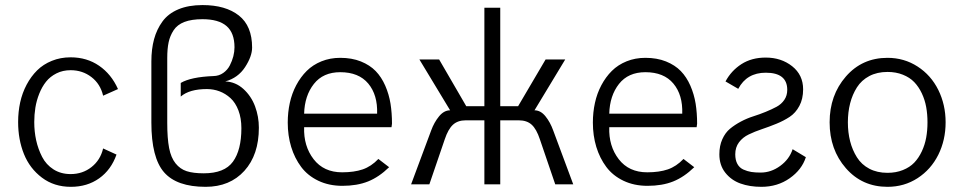

<svg xmlns="http://www.w3.org/2000/svg" viewBox="-20 -720 3762 750"><path d="M256.8 9.8Q191.4 9.8 143.8 -26.1Q96.2 -62 73.5 -118.4Q50.8 -174.8 50.8 -243.2Q50.8 -283.2 58.8 -320.1Q66.9 -356.9 84 -389.2Q101.1 -421.4 125 -445.1Q148.9 -468.8 182.6 -482.4Q216.3 -496.1 255.9 -496.1Q319.3 -496.1 367.2 -463.1Q415 -430.2 440.9 -372.1L382.8 -346.2Q372.1 -392.1 337.2 -418.9Q302.2 -445.8 255.9 -445.8Q225.1 -445.8 200.4 -433.3Q175.8 -420.9 159.9 -400.9Q144 -380.9 133.3 -354Q122.6 -327.1 118.2 -299.6Q113.8 -272 113.8 -243.2Q113.8 -206.1 121.3 -171.9Q128.9 -137.7 144.5 -107.2Q160.2 -76.7 189 -58.3Q217.8 -40 255.9 -40Q302.7 -40 337.4 -67.4Q372.1 -94.7 382.8 -140.1L435.1 -116.2Q414.1 -56.6 367.4 -23.4Q320.8 9.8 256.8 9.8Z M783.2 9.8Q670.4 9.8 620.8 -47.1Q571.3 -104 571.3 -241.2V-480Q571.3 -528.3 581.8 -566.9Q592.3 -605.5 614.7 -636.2Q637.2 -667 676.8 -683.6Q716.3 -700.2 771 -700.2Q861.3 -700.2 913.1 -659.4Q964.8 -618.7 964.8 -534.2Q964.8 -500 937.3 -457.8Q909.7 -415.5 859.9 -401.9Q899.9 -400.4 930.7 -372.6Q961.4 -344.7 976.3 -304.7Q991.2 -264.6 991.2 -221.2Q991.2 -115.2 934.6 -52.7Q877.9 9.8 783.2 9.8ZM775.9 -43Q856.9 -43 889.9 -88.4Q922.9 -133.8 922.9 -219.2Q922.9 -258.3 911.4 -288.6Q899.9 -318.8 880.4 -336.7Q860.8 -354.5 837.4 -363.3Q814 -372.1 788.1 -372.1Q719.7 -372.1 686 -342.8V-396Q725.6 -419.4 814 -422.9Q835.4 -423.3 852.1 -435.1Q868.7 -446.8 877.7 -464.4Q886.7 -481.9 891.4 -500Q896 -518.1 896 -535.2Q896 -591.3 865 -618.2Q834 -645 771 -645Q728.5 -645 700.4 -634.3Q672.4 -623.5 658.2 -601.8Q644 -580.1 638.7 -554.9Q633.3 -529.8 633.3 -493.2V-240.2Q633.3 -179.7 640.6 -141.8Q647.9 -104 665.8 -81.8Q683.6 -59.6 709.2 -51.3Q734.9 -43 775.9 -43Z M1317.4 5.9Q1265.1 5.9 1223.6 -13.9Q1182.1 -33.7 1156.5 -67.9Q1130.9 -102.1 1117.4 -146.2Q1104 -190.4 1104 -241.2Q1104 -281.2 1112.1 -318.1Q1120.1 -355 1137.2 -387.2Q1154.3 -419.4 1178.2 -443.1Q1202.1 -466.8 1235.8 -480.5Q1269.5 -494.1 1309.1 -494.1Q1354.5 -494.1 1389.6 -480Q1424.8 -465.8 1447.5 -442.4Q1470.2 -418.9 1484.9 -385.3Q1499.5 -351.6 1505.4 -315.2Q1511.2 -278.8 1511.2 -236.8L1509.3 -223.1H1168Q1165.5 -149.4 1205.1 -98.1Q1244.6 -46.9 1316.4 -46.9Q1363.3 -46.9 1396.7 -58.3Q1430.2 -69.8 1458 -99.1L1500 -66.9Q1460.4 -28.3 1417.7 -11.2Q1375 5.9 1317.4 5.9ZM1168 -275.9H1453.1Q1455.6 -349.1 1418.5 -393.6Q1381.3 -438 1309.1 -438Q1242.2 -438 1206.1 -392.1Q1169.9 -346.2 1168 -275.9Z M1585.9 0 1664.1 -210Q1675.8 -242.2 1695.1 -265.6Q1714.4 -289.1 1738.3 -289.1L1618.2 -487.8H1695.3L1801.3 -305.2H1872.1V-689.9H1934.1V-305.2H2003.9L2111.3 -487.8H2188L2067.9 -289.1Q2091.8 -289.1 2110.6 -265.9Q2129.4 -242.7 2141.1 -210L2219.2 0H2148.9L2088.9 -175.8Q2075.7 -215.8 2056.9 -232.9Q2038.1 -250 2006.3 -250H1934.1V0H1872.1V-250H1799.3Q1768.1 -250 1749.3 -232.7Q1730.5 -215.3 1717.3 -175.8L1657.2 0Z M2509.3 5.9Q2457 5.9 2415.5 -13.9Q2374 -33.7 2348.4 -67.9Q2322.8 -102.1 2309.3 -146.2Q2295.9 -190.4 2295.9 -241.2Q2295.9 -281.2 2304 -318.1Q2312 -355 2329.1 -387.2Q2346.2 -419.4 2370.1 -443.1Q2394 -466.8 2427.7 -480.5Q2461.4 -494.1 2501 -494.1Q2546.4 -494.1 2581.5 -480Q2616.7 -465.8 2639.4 -442.4Q2662.1 -418.9 2676.8 -385.3Q2691.4 -351.6 2697.3 -315.2Q2703.1 -278.8 2703.1 -236.8L2701.2 -223.1H2359.9Q2357.4 -149.4 2397 -98.1Q2436.5 -46.9 2508.3 -46.9Q2555.2 -46.9 2588.6 -58.3Q2622.1 -69.8 2649.9 -99.1L2691.9 -66.9Q2652.3 -28.3 2609.6 -11.2Q2566.9 5.9 2509.3 5.9ZM2359.9 -275.9H2645Q2647.5 -349.1 2610.4 -393.6Q2573.2 -438 2501 -438Q2434.1 -438 2397.9 -392.1Q2361.8 -346.2 2359.9 -275.9Z M2954.1 9.8Q2908.2 9.8 2872.3 -3.2Q2836.4 -16.1 2813.2 -45.4Q2790 -74.7 2790 -117.2Q2790 -150.4 2801.5 -176Q2813 -201.7 2831.5 -217Q2850.1 -232.4 2874 -245.1Q2897.9 -257.8 2922.6 -265.6Q2947.3 -273.4 2971.2 -283.2Q2995.1 -293 3013.7 -303Q3032.2 -313 3043.7 -329.8Q3055.2 -346.7 3055.2 -369.1Q3055.2 -436 2971.2 -436Q2897 -436 2863.8 -373L2814 -401.9Q2836.4 -443.8 2876.2 -469.5Q2916 -495.1 2971.2 -495.1Q3031.7 -495.1 3074.5 -461.2Q3117.2 -427.2 3117.2 -371.1Q3117.2 -333.5 3102.5 -306.2Q3087.9 -278.8 3064.5 -263.4Q3041 -248 3012.9 -236.6Q2984.9 -225.1 2956.5 -215.6Q2928.2 -206.1 2904.8 -194.8Q2881.3 -183.6 2866.7 -164.1Q2852.1 -144.5 2852.1 -117.2Q2852.1 -94.7 2860.4 -79.6Q2868.7 -64.5 2884 -57.6Q2899.4 -50.8 2914.8 -48.3Q2930.2 -45.9 2951.2 -45.9Q2992.2 -45.9 3027.8 -72Q3063.5 -98.1 3076.2 -137.2L3127.9 -106Q3112.3 -57.1 3064.7 -23.7Q3017.1 9.8 2954.1 9.8Z M3446.8 9.8Q3347.7 9.8 3284.2 -63Q3220.7 -135.7 3220.7 -242.2Q3220.7 -348.1 3284.2 -421.1Q3347.7 -494.1 3446.8 -494.1Q3511.7 -494.1 3564.2 -460.2Q3616.7 -426.3 3645.3 -368.7Q3673.8 -311 3673.8 -242.2Q3673.8 -172.9 3645.3 -115.5Q3616.7 -58.1 3564.5 -24.2Q3512.2 9.8 3446.8 9.8ZM3446.8 -44.9Q3480 -44.9 3506.8 -55.7Q3533.7 -66.4 3551.3 -84.7Q3568.8 -103 3580.8 -128.7Q3592.8 -154.3 3597.9 -182.4Q3603 -210.4 3603 -242.2Q3603 -273.9 3597.9 -302Q3592.8 -330.1 3580.8 -355.5Q3568.8 -380.9 3551.3 -399.2Q3533.7 -417.5 3506.8 -428.2Q3480 -439 3446.8 -439Q3406.2 -439 3375.7 -422.9Q3345.2 -406.7 3327.4 -378.7Q3309.6 -350.6 3300.8 -316.2Q3292 -281.7 3292 -242.2Q3292 -202.6 3300.8 -168.2Q3309.6 -133.8 3327.4 -105.5Q3345.2 -77.1 3375.7 -61Q3406.2 -44.9 3446.8 -44.9Z"/></svg>

Font: HK Grotesk Light
Style: Regular
Weight: 300
Designer: Alfredo Marco Pradil and Stefan Peev
Foundry: Hanken Design Co.
Version: Version 1.045;PS 001.045;hotconv 1.0.88;makeotf.lib2.5.64775